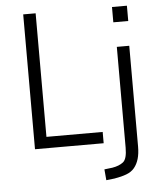

<svg xmlns="http://www.w3.org/2000/svg" viewBox="-59 -756 829 1000"><g transform="rotate(-5 355.0 -256.0)"><path d="M100 0V-705H165V-59H459V0ZM564 -623V-703H642V-623ZM456 193 451 136 493 131Q529 125 550 108.5Q571 92 571 33V-494H636V33Q636 70 628 97Q620 124 604.5 143Q589 162 562.5 172Q536 182 500 188Z"/></g></svg>

Font: Nunito Sans 7pt Condensed Light
Style: Regular
Weight: 300
Width: 3
Designer: Vernon Adams
Foundry: Vernon Adams
Version: Version 3.101;gftools[0.9.27]